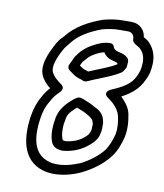

<svg xmlns="http://www.w3.org/2000/svg" viewBox="-90 -808 828 970"><g transform="rotate(10 324.0 -323.0)"><path d="M252 -508C244 -492 240 -481 234 -470C224 -451 240 -438 251 -432C264 -422 275 -414 293 -408C298 -406 303 -406 307 -404L316 -400C322 -397 331 -398 337 -401C382 -422 434 -438 482 -464C488 -467 493 -471 499 -474C507 -479 510 -486 515 -493C523 -504 522 -512 523 -526C524 -532 525 -547 512 -556C486 -580 449 -566 439 -597C436 -606 428 -611 419 -611C384 -611 352 -595 333 -584C317 -576 303 -566 291 -555C271 -539 265 -525 260 -520C255 -515 252 -508 252 -508ZM333 -450C329 -452 325 -454 316 -456C305 -460 296 -466 287 -473C290 -480 294 -487 297 -493C309 -507 316 -515 322 -521C339 -537 372 -555 397 -560C406 -545 420 -533 440 -528C454 -525 466 -521 472 -518C472 -516 471 -515 471 -511C431 -487 383 -472 333 -450ZM453 -177V-190V-202C453 -206 453 -210 452 -213L449 -224C441 -260 409 -274 392 -282C384 -287 377 -290 369 -294L343 -305C333 -309 316 -318 302 -310C288 -302 279 -294 266 -282C237 -254 214 -222 210 -177C203 -137 205 -97 215 -70C224 -44 247 -34 275 -34H278C331 -39 374 -59 410 -91C430 -107 445 -129 449 -151C451 -160 453 -168 453 -177ZM310 -261C312 -260 313 -259 317 -258L342 -248C362 -240 397 -219 399 -206V-203L403 -193L402 -182V-168V-166C396 -144 393 -138 380 -126C355 -103 326 -89 283 -84C268 -84 266 -87 264 -94C257 -112 254 -145 260 -178C260 -179 261 -179 261 -180C264 -218 277 -230 298 -250C304 -256 308 -259 310 -261ZM455 -337C467 -328 476 -322 484 -314C503 -295 515 -278 521 -255C527 -225 531 -197 525 -162C516 -128 505 -101 490 -78C463 -42 416 -7 374 13C332 30 283 44 234 37C144 20 119 -56 137 -177C142 -211 152 -240 166 -263C166 -264 168 -265 168 -266C180 -290 190 -302 212 -324C220 -332 228 -348 214 -360C200 -371 186 -381 177 -390C171 -397 166 -404 162 -410C143 -439 164 -489 189 -536C199 -554 211 -565 221 -579C253 -621 309 -652 368 -673C397 -680 422 -685 455 -685H499C517 -685 530 -668 529 -652C527 -631 561 -619 568 -613C588 -594 598 -574 597 -538C595 -502 591 -495 581 -472C562 -427 519 -404 465 -381C465 -381 420 -363 455 -337ZM520 -355C560 -376 603 -405 627 -459C641 -486 646 -508 648 -544C650 -593 632 -628 606 -653C596 -662 588 -665 580 -670C577 -704 549 -735 508 -735H464C426 -735 393 -729 363 -721C362 -721 361 -720 360 -720C295 -697 227 -662 182 -603C178 -598 176 -597 175 -596C163 -585 153 -569 145 -554C122 -510 81 -432 119 -376C124 -368 130 -362 136 -354C143 -346 150 -341 159 -334C146 -319 134 -304 123 -282C105 -252 93 -216 87 -176C68 -47 95 65 218 87C281 96 345 78 389 57C439 33 495 -6 530 -55C552 -85 564 -121 574 -159V-161C582 -206 577 -243 571 -274C564 -309 541 -334 520 -355Z"/></g></svg>

Font: Blanket
Style: BdOutlineObl
Weight: 700
Foundry: Cannot Into Space Fonts
Version: Version 0.9